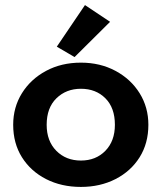

<svg xmlns="http://www.w3.org/2000/svg" viewBox="-20 -726 640 757"><path d="M299 11Q222 11 161.5 -20Q101 -51 66.5 -106Q32 -161 32 -234Q32 -303 66.5 -358.5Q101 -414 161.5 -446.5Q222 -479 299 -479Q375 -479 435.5 -446.5Q496 -414 530.5 -358.5Q565 -303 565 -234Q565 -161 530.5 -106Q496 -51 435.5 -20Q375 11 299 11ZM299 -93Q358 -93 395.5 -131.5Q433 -170 433 -234Q433 -301 395.5 -338.5Q358 -376 299 -376Q241 -376 202.5 -338.5Q164 -301 164 -234Q164 -170 202 -131.5Q240 -93 299 -93ZM274 -501 204 -542 315 -706 414 -640Z"/></svg>

Font: Inconsolata Expanded ExtraBold
Style: Regular
Weight: 800
Width: 7
Monospace: yes
Designer: Raph Levien, Cyreal, Brenton Simpson
Foundry: Raph Levien, Cyreal, Google
Version: Version 3.001; ttfautohint (v1.8.2.53-6de2)